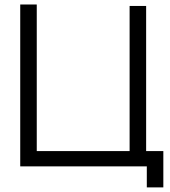

<svg xmlns="http://www.w3.org/2000/svg" viewBox="-20 -740 756 854"><path d="M633 93.5H706.5V-68H630V-713.5H556.5V-68H143.5V-720H70V0H633Z"/></svg>

Font: Hauora
Style: Regular
Weight: 400
Designer: Mikhail Sharanda
Foundry: WCYS & Co.
Version: Version 1.010